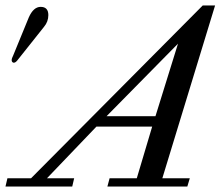

<svg xmlns="http://www.w3.org/2000/svg" viewBox="-20 -679 803 699"><path d="M718 -659H763L571 -30H671L662 0H371L379 -30H478L534 -218H331L151 -30H250L243 0H0L7 -30H93ZM546 -256 628 -520 368 -256ZM156 -624Q156 -600 140 -581L43 -459Q35 -449 28 -451Q17 -456 28 -477L85 -616Q102 -654 128 -654Q156 -654 156 -624Z"/></svg>

Font: GFS Solomos
Style: Regular
Weight: 400
Designer: George D. Matthiopoulos
Foundry: George D. Matthiopoulos
Version: Version 1.000